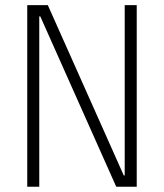

<svg xmlns="http://www.w3.org/2000/svg" viewBox="-20 -713 626 733"><path d="M423.8 0H502V-693.4H456.1V-43H452.6L162.6 -693.4H84V0H129.9V-650.4H133.8Z"/></svg>

Font: Cascadia Mono PL ExtraLight
Style: Regular
Weight: 200
Monospace: yes
Designer: Aaron Bell
Foundry: Saja Typeworks
Version: Version 2404.023